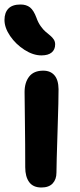

<svg xmlns="http://www.w3.org/2000/svg" viewBox="-35 -832 354 853"><path d="M148.9 -585.9Q112.3 -585.9 73.7 -610.6Q35.2 -635.3 10 -672.1Q-15.1 -709 -15.1 -743.2Q-15.1 -775.9 2.4 -793.9Q20 -812 56.2 -812Q82 -812 98.4 -799.1Q114.7 -786.1 127 -752.9Q134.3 -731.9 145.8 -715.8Q157.2 -699.7 168 -690.7Q178.7 -681.6 188.5 -673.6Q198.2 -665.5 204.1 -656.2Q210 -647 210 -634.8Q210 -611.8 194.6 -598.9Q179.2 -585.9 148.9 -585.9ZM148.9 1Q112.3 1 94.7 -22.9Q77.1 -46.9 77.1 -88.9Q77.1 -192.9 75.7 -290Q74.2 -387.2 74.2 -422.9Q74.2 -465.8 94.7 -491.9Q115.2 -518.1 157.2 -518.1Q189 -518.1 206.8 -497.6Q224.6 -477.1 225.1 -436Q225.6 -399.4 220.7 -249.5Q215.8 -99.6 215.8 -64.9Q215.8 -35.2 199 -17.1Q182.1 1 148.9 1Z"/></svg>

Font: Shantell Sans Bouncy
Style: Regular
Weight: 600
Designer: Stephen Nixon, Anya Danilova, Shantell Martin
Foundry: Arrow Type
Version: Version 1.006;[9816181b4]